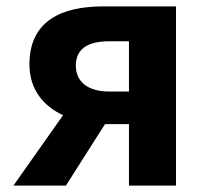

<svg xmlns="http://www.w3.org/2000/svg" viewBox="-20 -580 648 600"><path d="M383 -294H321C254 -294 217 -325 217 -375C217 -427 254 -451 321 -451H383ZM302 -560C173 -560 72 -515 72 -379C72 -299 117 -248 177 -220L22 0H186L308 -192H310H383V0H530V-560Z"/></svg>

Font: Genne Gothic Bold
Style: Regular
Weight: 700
Designer: Ryoko NISHIZUKA (kana & ideographs); Paul D. Hunt (Latin, Greek & Cyrillic); Wenlong ZHANG (bopomofo); Sandoll Communica
Foundry: Adobe Systems Incorporated
Version: Version 1.004;PS 1.004;hotconv 16.6.51;makeotf.lib2.5.65220